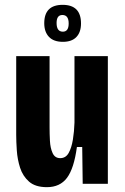

<svg xmlns="http://www.w3.org/2000/svg" viewBox="-20 -760 518 794"><path d="M174 14Q126 14 100 -9Q74 -32 63 -66.5Q52 -101 49.5 -138Q47 -175 47 -203V-528H185V-232Q185 -207 186.5 -177.5Q188 -148 197.5 -127Q207 -106 229 -106Q252 -106 264 -127.5Q276 -149 281.5 -183Q287 -217 288 -253V-528H426V0H322L320 -152H298Q286 -63 257 -24.5Q228 14 174 14ZM240 -587Q202 -587 182.5 -607.5Q163 -628 163 -664Q163 -740 239 -740Q315 -740 315 -663Q315 -627 296 -607Q277 -587 240 -587ZM240 -629Q264 -629 264 -663Q264 -698 238 -698Q214 -698 214 -665Q214 -629 240 -629Z"/></svg>

Font: Bricolage Grotesque 10pt Condensed Bricolage Grotesque 10pt Condensed Regular
Style: Bold
Weight: 700
Width: 3
Designer: Mathieu Triay
Foundry: Atelier Triay
Version: Version 1.000; ttfautohint (v1.8.4.7-5d5b);gftools[0.9.32]